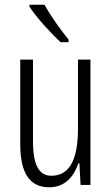

<svg xmlns="http://www.w3.org/2000/svg" viewBox="-20 -785 472 815"><path d="M169 -765H105V-757C135 -710 198 -642 237 -606H271V-617C237 -659 197 -714 169 -765ZM364 -532H311V-240C311 -103 273 -39 198 -39C146 -39 120 -84 120 -185V-532H66V-173C66 -56 102 10 189 10C257 10 294 -37 313 -92H317L322 0H364Z"/></svg>

Font: Noto Sans UI Condensed Light
Style: Regular
Weight: 300
Width: 3
Designer: Monotype Design Team
Foundry: Monotype Imaging Inc.
Version: Version 1.901